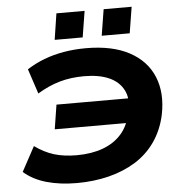

<svg xmlns="http://www.w3.org/2000/svg" viewBox="-61 -977 987 1045"><g transform="rotate(-5 433.0 -454.0)"><path d="M317 11Q225 11 151.5 -10Q78 -31 28 -75L101 -210Q152 -173 205.5 -156.5Q259 -140 329 -140Q410 -140 472.5 -163Q535 -186 574.5 -231Q614 -276 627 -344L645 -291H222L243 -424H672L632 -352Q645 -422 620.5 -469.5Q596 -517 541.5 -541Q487 -565 406 -565Q333 -565 272 -547.5Q211 -530 150 -493L105 -629Q150 -658 200 -677Q250 -696 307.5 -706Q365 -716 429 -716Q574 -716 667 -665.5Q760 -615 796.5 -525Q833 -435 809 -318Q791 -236 747.5 -173.5Q704 -111 639 -70.5Q574 -30 492 -9.5Q410 11 317 11ZM521 -776 544 -919H697L674 -776ZM264 -776 286 -919H440L417 -776Z"/></g></svg>

Font: Nunito Sans 10pt Expanded ExtraBold
Style: Italic
Weight: 800
Width: 7
Italic angle: -9°
Designer: Vernon Adams
Foundry: Vernon Adams
Version: Version 3.101;gftools[0.9.27]